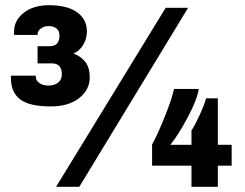

<svg xmlns="http://www.w3.org/2000/svg" viewBox="-20 -716 939 736"><path d="M313 -596Q313 -567 299 -544Q285 -521 262 -511Q292 -499 308 -477.5Q324 -456 324 -419Q324 -372 283.5 -340Q243 -308 174 -308Q93 -308 57.5 -335Q22 -362 22 -415V-426H117V-423Q117 -408 130.5 -398Q144 -388 165 -388Q188 -388 202.5 -399Q217 -410 217 -432Q217 -473 179 -473H124V-539H171Q208 -539 208 -580Q208 -597 197 -606.5Q186 -616 166 -616Q149 -616 136.5 -606.5Q124 -597 124 -585V-582H34V-595Q34 -638 71 -667Q108 -696 168 -696Q238 -696 275.5 -669Q313 -642 313 -596ZM615 -686H701L284 0H195ZM633 -161H714V-216Q727 -235 745.5 -275.5Q764 -316 770 -339H815V-161H868V-81H815V0H714V-81H563V-162Q584 -200 611.5 -268.5Q639 -337 647 -375H742Q736 -335 700 -267Q664 -199 633 -161Z"/></svg>

Font: Chivo Black
Style: Regular
Weight: 900
Designer: Hector Gatti
Foundry: Omnibus-Type
Version: Version 1.007